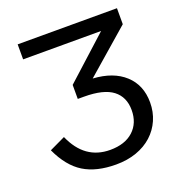

<svg xmlns="http://www.w3.org/2000/svg" viewBox="-127 -796 858 914"><g transform="rotate(-20 302.0 -339.0)"><path d="M308 10Q208 10 144 -29.5Q80 -69 38 -160L118 -198Q176 -65 305 -65Q380 -65 422.5 -104Q465 -143 465 -209Q465 -275 419 -310.5Q373 -346 273 -346H242V-417L457 -612H62V-688H565V-607L342 -413Q444 -407 502 -354Q560 -301 560 -213Q560 -165 542 -124Q524 -83 491 -53Q458 -23 411.5 -6.5Q365 10 308 10Z"/></g></svg>

Font: Libra Sans
Style: Regular
Weight: 400
Foundry: Context Ltd
Version: Version 1.000; ttfautohint (v1.3)